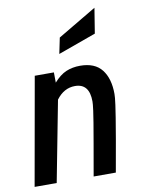

<svg xmlns="http://www.w3.org/2000/svg" viewBox="-85 -807 643 865"><g transform="rotate(-10 237.0 -374.0)"><path d="M2.5 0 90 -493H177.5L178 -446Q205.5 -477.5 234.5 -489.8Q263.5 -502 298.5 -502Q366 -502 397.8 -461.2Q429.5 -420.5 429.5 -350Q429.5 -342 428.5 -331.2Q427.5 -320.5 424.8 -300Q422 -279.5 416.2 -243.2Q410.5 -207 400.2 -147.8Q390 -88.5 374 0H272.5Q288 -88 298 -145.8Q308 -203.5 313.8 -238.5Q319.5 -273.5 322 -292Q324.5 -310.5 325.2 -319.2Q326 -328 326 -334Q326 -416 260 -416Q209.5 -416 174.5 -369L103.5 0ZM216 -570.5 231 -643 408 -748 389.5 -633Z"/></g></svg>

Font: Cabin Condensed Medium
Style: Italic
Weight: 500
Width: 3
Italic angle: -10°
Designer: Pablo Impallari
Foundry: Pablo Impallari. http://www.impallari.com Igino Marini. http://www.ikern.com
Version: Version 3.001; ttfautohint (v1.8.3)